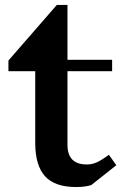

<svg xmlns="http://www.w3.org/2000/svg" viewBox="-20 -744 503 774"><path d="M348 2Q323 10 287 10Q201 10 161.5 -33.5Q122 -77 122 -168V-457H14V-500L209 -724H252V-503H432V-457H252V-160Q252 -81 330 -81Q351 -81 370 -89.5Q389 -98 419 -120L449 -78ZM223 -376Z"/></svg>

Font: InknutAntiqua
Style: Medium
Weight: 500
Designer: Claus Eggers Srensen
Foundry: Claus Eggers Srensen
Version: Version 1.000; ttfautohint (v1.2) -l 7 -r 28 -G 50 -x 13 -D 